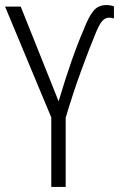

<svg xmlns="http://www.w3.org/2000/svg" viewBox="-20 -740 471 760"><path d="M313 -627Q331 -674 350 -697Q369 -720 401 -720Q416 -720 431 -715V-667Q422 -670 411 -670Q396 -670 384 -656Q372 -642 358 -607Q335 -552 302 -462Q269 -372 240 -274V0H183V-275L0 -714H62L212 -339Q265 -517 313 -627Z"/></svg>

Font: Noto Sans Display Light Narrow
Style: Regular
Weight: 300
Width: 4
Designer: Monotype Design team
Foundry: Monotype Imaging Inc.
Version: Version 1.000